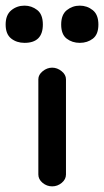

<svg xmlns="http://www.w3.org/2000/svg" viewBox="-87 -651 369 681"><path d="M49 -32V-370Q49 -386 64.5 -398.5Q80 -411 98 -411Q116 -411 131.5 -398.5Q147 -386 147 -370V-32Q147 -15 132 -2.5Q117 10 98 10Q79 10 64 -2.5Q49 -15 49 -32ZM242.5 -514Q223 -499 196 -499Q169 -499 149.5 -514Q130 -529 130 -564Q130 -599 150 -615Q170 -631 196 -631Q222 -631 242 -615Q262 -599 262 -564Q262 -529 242.5 -514ZM0 -499Q-28 -499 -47.5 -514.5Q-67 -530 -67 -564Q-67 -598 -47 -614.5Q-27 -631 0 -631Q25 -631 45 -615.5Q65 -600 65 -564Q65 -499 0 -499Z"/></svg>

Font: Hoogli
Style: Bold
Weight: 700
Designer: Anand Singh Naorem
Foundry: Brand New Type
Version: Version 1.00 b007